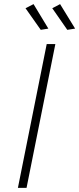

<svg xmlns="http://www.w3.org/2000/svg" viewBox="-20 -913 385 933"><path d="M249 -699 109 0H67L207 -699ZM143 -893 215 -774 178 -768 104 -873ZM272 -893 345 -774 307 -768 234 -873Z"/></svg>

Font: Gontserrat ExtraLight
Style: Italic
Weight: 275
Italic angle: -11.3°
Designer: Julieta Ulanovsky
Foundry: Julieta Ulanovsky
Version: Version 6.001